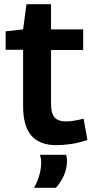

<svg xmlns="http://www.w3.org/2000/svg" viewBox="-20 -681 443 914"><path d="M248 10Q169 10 129.5 -35Q90 -80 90 -176V-444H7V-532L90 -541L106 -661H223V-541H376V-443H223V-187Q223 -141 240 -122Q257 -103 293 -103Q313 -103 333.5 -106.5Q354 -110 378 -116L396 -15Q356 -1 318.5 4.5Q281 10 248 10ZM142 213Q159 183 167.5 152Q176 121 176 93Q176 73 170 56H295Q299 69 299 84Q299 121 284 154.5Q269 188 246 213Z"/></svg>

Font: Georama SemiBold
Style: Regular
Weight: 600
Designer: Jean-Baptiste Levee
Foundry: Production Type
Version: Version 1.000